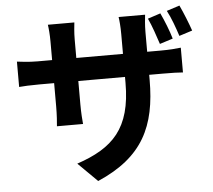

<svg xmlns="http://www.w3.org/2000/svg" viewBox="-58 -874 1116 1004"><g transform="rotate(-5 500.0 -371.5)"><path d="M975 -674C962 -712 939 -770 920 -810L852 -788C873 -749 892 -695 906 -652ZM870 -641C859 -680 836 -738 817 -778L750 -756C769 -716 787 -661 801 -619ZM731 -584V-687C731 -726 735 -758 737 -778H598C601 -759 604 -726 604 -687V-584H359V-680C359 -719 363 -751 365 -770H226C229 -751 232 -717 232 -681V-584H155C106 -584 66 -590 48 -592V-459C70 -461 106 -463 155 -463H232V-340C232 -297 229 -256 227 -237H364C362 -256 359 -297 359 -340V-463H604V-432C604 -192 506 -97 316 -33L417 67C657 -37 731 -193 731 -437V-463H800C851 -463 886 -462 908 -460V-590C881 -587 851 -584 799 -584Z"/></g></svg>

Font: Noto Sans T Chinese Bold
Style: Bold
Weight: 700
Designer: Ryoko NISHIZUKA (kana & ideographs); Paul D. Hunt (Latin, Greek & Cyrillic); Wenlong ZHANG (bopomofo); Sandoll Communica
Foundry: Adobe Systems Incorporated
Version: Version 1.000;PS 1;hotconv 1.0.78;makeotf.lib2.5.61930